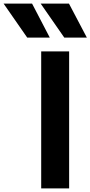

<svg xmlns="http://www.w3.org/2000/svg" viewBox="-152 -1052 505 1072"><path d="M78 -765H234V0H78ZM0 -842 -132 -1032H27L126 -842ZM233 -1032 333 -842H207L75 -1032Z"/></svg>

Font: Application
Style: Bold
Weight: 700
Designer: Wei Huang
Foundry: Wei Huang
Version: Version 0.012